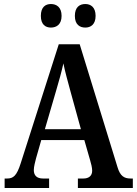

<svg xmlns="http://www.w3.org/2000/svg" viewBox="-20 -934 680 954"><path d="M404 -797C430 -797 455 -812 455 -855C455 -899 430 -914 404 -914C376 -914 352 -899 352 -855C352 -812 376 -797 404 -797ZM233 -797C260 -797 286 -812 286 -855C286 -899 260 -914 233 -914C206 -914 183 -899 183 -855C183 -812 206 -797 233 -797ZM3 0H224V-47H194C162 -47 148 -63 148 -89C148 -106 155 -131 159 -147L185 -238H399L428 -137C433 -121 438 -100 438 -86C438 -60 421 -47 394 -47H367V0H640V-47H629C596 -47 577 -60 564 -103L376 -714H272L83 -123C63 -60 46 -47 15 -47H3ZM203 -292 259 -484C273 -531 286 -578 295 -619C303 -578 317 -529 331 -477L382 -292Z"/></svg>

Font: Noto Serif Armenian Condensed SemiBold
Style: Regular
Weight: 600
Width: 3
Designer: Monotype Design Team
Foundry: Monotype Imaging Inc.
Version: Version 2.008